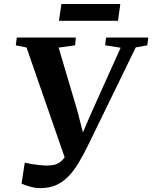

<svg xmlns="http://www.w3.org/2000/svg" viewBox="-20 -932 766 966"><path d="M182.5 14.5Q157 14.5 130.5 6.8Q104 -1 88.5 -8L104.5 -113.5Q122 -109.5 141.8 -106.2Q161.5 -103 179.5 -101.2Q197.5 -99.5 210.5 -99Q229 -99 245.8 -101.5Q262.5 -104 277.8 -113.5Q293 -123 307.2 -143.5Q321.5 -164 335 -200.5L315.5 -111L113.5 -693L59.5 -704L64.5 -743H361.5L358 -704L275 -692.5L370.5 -370L410.5 -213.5L371 -205L437 -358.5L587 -692L509 -704L513.5 -743H726L721 -704L663 -693.5L425.5 -206Q400 -153 375 -111.8Q350 -70.5 322.2 -42.5Q294.5 -14.5 260.5 0Q226.5 14.5 182.5 14.5ZM289 -912H585.5L573.5 -827.5H276.5Z"/></svg>

Font: Merriweather 60pt
Style: Bold Italic
Weight: 700
Italic angle: -7.8°
Version: Version 2.101